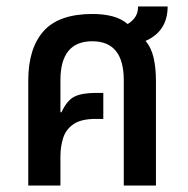

<svg xmlns="http://www.w3.org/2000/svg" viewBox="-20 -571 578 591"><path d="M67 0V-323Q67 -422 114 -475Q161 -528 265 -528Q298 -528 325.5 -521Q353 -514 373 -497Q388 -506 396.5 -519Q405 -532 405 -551H496Q496 -475 428 -445Q446 -424 453 -392.5Q460 -361 460 -322V0H361V-324Q361 -444 264 -444Q166 -444 166 -324V-226L169 -225Q186 -262 209 -273.5Q232 -285 275 -285H298V-205H275Q230 -205 206.5 -189Q183 -173 174.5 -146.5Q166 -120 166 -89V0Z"/></svg>

Font: Noto Sans Thai UI Cond Med
Style: Regular
Weight: 500
Width: 3
Designer: Monotype Design Team
Foundry: Monotype Imaging Inc.
Version: Version 2.000; ttfautohint (v1.8.4.7-5d5b)